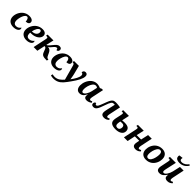

<svg xmlns="http://www.w3.org/2000/svg" viewBox="588 -3024 5504 5504"><g transform="rotate(45 3340.0 -272.0)"><path d="M303.2 -65.9Q329.6 -65.9 350.8 -73Q372.1 -80.1 389.2 -91.8Q406.2 -103.5 419.4 -118.2Q432.6 -132.8 442.9 -147.9Q449.2 -142.1 453.6 -130.6Q458 -119.1 458 -104Q458 -84.5 446.5 -64.2Q435.1 -43.9 410.9 -27.6Q386.7 -11.2 349.6 -0.7Q312.5 9.8 261.2 9.8Q215.8 9.8 175.5 -2.9Q135.3 -15.6 105.2 -41.5Q75.2 -67.4 57.6 -106Q40 -144.5 40 -196.8Q40 -233.9 49.3 -274.2Q58.6 -314.5 77.1 -353.3Q95.7 -392.1 123.3 -427Q150.9 -461.9 187.5 -488.3Q224.1 -514.6 269.5 -530.3Q314.9 -545.9 369.1 -545.9Q410.6 -545.9 440.7 -537.4Q470.7 -528.8 490 -514.4Q509.3 -500 518.6 -480.7Q527.8 -461.4 527.8 -439.9Q527.8 -424.3 521.2 -409.4Q514.6 -394.5 500 -382.6Q485.4 -370.6 462.2 -363.3Q439 -356 405.8 -356Q405.8 -382.3 401.1 -406Q396.5 -429.7 387.2 -447.5Q377.9 -465.3 364.5 -475.6Q351.1 -485.8 333 -485.8Q311.5 -485.8 292.7 -471.4Q273.9 -457 258.3 -433.3Q242.7 -409.7 230.7 -379.2Q218.8 -348.6 210.2 -316.2Q201.7 -283.7 197.3 -252.2Q192.9 -220.7 192.9 -194.8Q192.9 -133.8 220.7 -99.9Q248.5 -65.9 303.2 -65.9Z M829.6 -65.9Q854 -65.9 876 -73Q897.9 -80.1 916.7 -91.6Q935.5 -103 950.4 -117.4Q965.3 -131.8 976.1 -147Q981.9 -139.6 985.4 -128.2Q988.8 -116.7 988.8 -104Q988.8 -85.9 977.1 -65.9Q965.3 -45.9 941.2 -29.1Q917 -12.2 879.6 -1.2Q842.3 9.8 791 9.8Q745.1 9.8 704.6 -2.9Q664.1 -15.6 633.5 -41.3Q603 -66.9 585.4 -105.7Q567.9 -144.5 567.9 -196.8Q567.9 -233.9 577.6 -274.4Q587.4 -314.9 606.7 -353.8Q626 -392.6 654.5 -427.5Q683.1 -462.4 720.7 -488.8Q758.3 -515.1 804.9 -530.5Q851.6 -545.9 906.7 -545.9Q978.5 -545.9 1018.1 -514.9Q1057.6 -483.9 1057.6 -428.2Q1057.6 -387.7 1035.2 -350.6Q1012.7 -313.5 973.1 -285.4Q933.6 -257.3 878.9 -240.7Q824.2 -224.1 759.8 -224.1Q751.5 -224.1 741.7 -224.1Q731.9 -224.1 722.7 -225.1Q721.2 -215.3 720.9 -205.3Q720.7 -195.3 720.7 -187Q720.7 -128.9 747.8 -97.4Q774.9 -65.9 829.6 -65.9ZM864.7 -485.8Q840.3 -485.8 818.4 -467.5Q796.4 -449.2 778.8 -419.9Q761.2 -390.6 748.5 -354.2Q735.8 -317.9 730 -282.2H738.8Q775.9 -282.2 807.9 -292Q839.8 -301.8 863.5 -320.1Q887.2 -338.4 900.6 -363.8Q914.1 -389.2 914.1 -420.9Q914.1 -451.7 901.1 -468.8Q888.2 -485.8 864.7 -485.8Z M1351.1 -536.1 1297.9 -304.2Q1311.5 -304.2 1329.8 -316.4Q1348.1 -328.6 1373 -357.9L1421.9 -416Q1448.7 -448.7 1469.5 -472.9Q1490.2 -497.1 1510 -513.2Q1529.8 -529.3 1551.3 -537.1Q1572.8 -544.9 1601.1 -544.9Q1621.6 -544.9 1636.2 -539.3Q1650.9 -533.7 1660.4 -524.7Q1669.9 -515.6 1674.6 -503.7Q1679.2 -491.7 1679.2 -479Q1679.2 -442.9 1660.9 -421.4Q1642.6 -399.9 1606 -399.9Q1606 -431.6 1596.4 -444.3Q1586.9 -457 1565.9 -457Q1552.7 -457 1539.8 -450.4Q1526.9 -443.8 1513.9 -432.4Q1501 -420.9 1487.8 -405.8Q1474.6 -390.6 1460.9 -374Q1445.8 -355.5 1433.8 -342.3Q1421.9 -329.1 1411.4 -319.6Q1400.9 -310.1 1391.1 -303.7Q1381.3 -297.4 1371.1 -293Q1419.9 -293 1453.9 -267.3Q1487.8 -241.7 1508.8 -194.8L1537.1 -133.8Q1547.4 -111.3 1556.6 -95Q1565.9 -78.6 1576.7 -67.6Q1587.4 -56.6 1600.6 -51.3Q1613.8 -45.9 1630.9 -45.9H1637.2L1625 6.8H1611.8Q1560.1 6.8 1524.2 2.7Q1488.3 -1.5 1463.4 -12.9Q1438.5 -24.4 1422.1 -44.7Q1405.8 -64.9 1393.1 -97.2L1358.9 -184.1Q1353 -199.2 1346.4 -210Q1339.8 -220.7 1331.3 -227.5Q1322.8 -234.4 1311.5 -237.8Q1300.3 -241.2 1285.2 -241.2L1233.9 0H1084L1166 -388.2Q1170.4 -408.7 1172.6 -425.3Q1174.8 -441.9 1174.8 -450.2Q1174.8 -470.2 1162.6 -476.6Q1150.4 -482.9 1122.1 -482.9H1104L1114.7 -536.1Z M1951.2 -65.9Q1977.5 -65.9 1998.8 -73Q2020 -80.1 2037.1 -91.8Q2054.2 -103.5 2067.4 -118.2Q2080.6 -132.8 2090.8 -147.9Q2097.2 -142.1 2101.6 -130.6Q2106 -119.1 2106 -104Q2106 -84.5 2094.5 -64.2Q2083 -43.9 2058.8 -27.6Q2034.7 -11.2 1997.6 -0.7Q1960.4 9.8 1909.2 9.8Q1863.8 9.8 1823.5 -2.9Q1783.2 -15.6 1753.2 -41.5Q1723.1 -67.4 1705.6 -106Q1688 -144.5 1688 -196.8Q1688 -233.9 1697.3 -274.2Q1706.5 -314.5 1725.1 -353.3Q1743.7 -392.1 1771.2 -427Q1798.8 -461.9 1835.4 -488.3Q1872.1 -514.6 1917.5 -530.3Q1962.9 -545.9 2017.1 -545.9Q2058.6 -545.9 2088.6 -537.4Q2118.7 -528.8 2137.9 -514.4Q2157.2 -500 2166.5 -480.7Q2175.8 -461.4 2175.8 -439.9Q2175.8 -424.3 2169.2 -409.4Q2162.6 -394.5 2147.9 -382.6Q2133.3 -370.6 2110.1 -363.3Q2086.9 -356 2053.7 -356Q2053.7 -382.3 2049.1 -406Q2044.4 -429.7 2035.2 -447.5Q2025.9 -465.3 2012.5 -475.6Q1999 -485.8 1981 -485.8Q1959.5 -485.8 1940.7 -471.4Q1921.9 -457 1906.2 -433.3Q1890.6 -409.7 1878.7 -379.2Q1866.7 -348.6 1858.2 -316.2Q1849.6 -283.7 1845.2 -252.2Q1840.8 -220.7 1840.8 -194.8Q1840.8 -133.8 1868.7 -99.9Q1896.5 -65.9 1951.2 -65.9Z M2253.9 -430.2Q2245.6 -460 2229.7 -471.4Q2213.9 -482.9 2184.6 -482.9H2174.8L2187 -536.1H2382.8L2448.7 -276.9Q2453.6 -257.3 2459 -231.2Q2464.4 -205.1 2469.2 -179Q2474.1 -152.8 2477.5 -130.1Q2481 -107.4 2481.9 -95.2H2484.9Q2514.6 -135.3 2541 -175.8Q2567.4 -216.3 2587.2 -254.6Q2606.9 -293 2618.4 -327.6Q2629.9 -362.3 2629.9 -391.1Q2629.9 -424.8 2613.5 -442.4Q2597.2 -460 2567.9 -460Q2567.9 -479.5 2574 -495.4Q2580.1 -511.2 2590.8 -522.5Q2601.6 -533.7 2616.2 -539.8Q2630.9 -545.9 2647.9 -545.9Q2688.5 -545.9 2709.2 -523.4Q2730 -501 2730 -460.9Q2730 -421.9 2716.8 -378.4Q2703.6 -335 2679.2 -286.1Q2654.8 -237.3 2619.9 -182.6Q2585 -127.9 2541 -66.9Q2504.9 -16.1 2473.1 26.4Q2441.4 68.8 2410.9 103Q2380.4 137.2 2348.9 162.8Q2317.4 188.5 2282 205.8Q2246.6 223.1 2204.8 231.7Q2163.1 240.2 2111.8 240.2Q2083 240.2 2055.9 235.4Q2028.8 230.5 2007.8 222.2L2022.9 166Q2034.7 169.9 2055.9 174.6Q2077.1 179.2 2107.9 179.2Q2153.8 179.2 2191.9 167Q2230 154.8 2262.5 134Q2294.9 113.3 2323.5 85.4Q2352.1 57.6 2378.9 25.9Z M3234.9 9.8Q3190.4 9.8 3163.6 -10.5Q3136.7 -30.8 3136.7 -69.8Q3136.7 -85.4 3138.2 -100.3Q3139.6 -115.2 3143.6 -134.8H3136.7Q3118.2 -100.1 3099.9 -73Q3081.5 -45.9 3059.1 -27.6Q3036.6 -9.3 3009 0.2Q2981.4 9.8 2944.8 9.8Q2909.2 9.8 2882.3 -4.2Q2855.5 -18.1 2837.6 -42.5Q2819.8 -66.9 2810.8 -100.3Q2801.8 -133.8 2801.8 -172.9Q2801.8 -211.9 2810.8 -254.6Q2819.8 -297.4 2837.9 -338.9Q2856 -380.4 2882.6 -418Q2909.2 -455.6 2944.1 -483.9Q2979 -512.2 3022 -529.1Q3064.9 -545.9 3115.7 -545.9Q3135.3 -545.9 3155.5 -542.7Q3175.8 -539.6 3194.3 -534.7Q3212.9 -529.8 3229.2 -523.7Q3245.6 -517.6 3256.8 -511.2L3309.6 -535.2H3362.8L3296.9 -223.1Q3294.9 -214.8 3292 -201.2Q3289.1 -187.5 3286.4 -172.1Q3283.7 -156.7 3281.7 -142.3Q3279.8 -127.9 3279.8 -118.2Q3279.8 -93.3 3289.6 -81.1Q3299.3 -68.8 3314.9 -68.8Q3329.1 -68.8 3342 -75Q3355 -81.1 3370.6 -89.8L3392.6 -49.8Q3379.9 -40 3363.8 -29.5Q3347.7 -19 3327.9 -10.3Q3308.1 -1.5 3284.9 4.2Q3261.7 9.8 3234.9 9.8ZM2953.6 -171.9Q2953.6 -143.1 2957.8 -123.5Q2961.9 -104 2969 -92Q2976.1 -80.1 2986.1 -75Q2996.1 -69.8 3007.8 -69.8Q3029.8 -69.8 3053.2 -88.9Q3076.7 -107.9 3097.2 -138.9Q3117.7 -169.9 3134 -209Q3150.4 -248 3158.7 -288.1L3193.8 -454.1Q3184.1 -468.3 3166.7 -475.1Q3149.4 -481.9 3129.9 -481.9Q3100.6 -481.9 3076.4 -466.8Q3052.2 -451.7 3032.7 -426.3Q3013.2 -400.9 2998.3 -368.7Q2983.4 -336.4 2973.4 -301.8Q2963.4 -267.1 2958.5 -233.4Q2953.6 -199.7 2953.6 -171.9Z M3976.6 -115.2Q3976.6 -93.3 3985.8 -81.5Q3995.1 -69.8 4011.7 -69.8Q4027.3 -69.8 4040.5 -75.7Q4053.7 -81.5 4070.8 -92.8L4094.7 -59.1Q4083 -46.4 4067.9 -33.9Q4052.7 -21.5 4033.7 -11.7Q4014.6 -2 3991.9 3.9Q3969.2 9.8 3941.9 9.8Q3884.3 9.8 3853.5 -17.3Q3822.8 -44.4 3822.8 -92.8Q3822.8 -114.3 3826.2 -144Q3829.6 -173.8 3838.9 -211.9L3880.9 -395Q3881.8 -400.4 3884 -410.2Q3886.2 -419.9 3888.9 -431.2Q3891.6 -442.4 3894 -453.9Q3896.5 -465.3 3897.9 -474.1Q3894 -475.1 3883.5 -476.6Q3873 -478 3864.7 -478Q3839.4 -478 3820.1 -470.5Q3800.8 -462.9 3783.2 -439.5Q3765.6 -416 3747.1 -372.8Q3728.5 -329.6 3704.6 -258.8Q3679.7 -184.6 3658.4 -133.8Q3637.2 -83 3615.2 -51.8Q3593.3 -20.5 3567.9 -6.8Q3542.5 6.8 3509.8 6.8Q3470.2 6.8 3448.5 -10Q3426.8 -26.9 3426.8 -62Q3426.8 -81.1 3432.9 -94.7Q3439 -108.4 3448.2 -116.9Q3457.5 -125.5 3468.5 -129.6Q3479.5 -133.8 3489.7 -133.8Q3489.7 -126 3492.2 -117.7Q3494.6 -109.4 3499.5 -102.5Q3504.4 -95.7 3511.7 -91.3Q3519 -86.9 3528.8 -86.9Q3543 -86.9 3554.9 -93.8Q3566.9 -100.6 3579.8 -121.1Q3592.8 -141.6 3608.6 -178.7Q3624.5 -215.8 3647 -275.9Q3665 -323.7 3679.7 -362.5Q3694.3 -401.4 3708.5 -431.2Q3722.7 -460.9 3737.8 -482.7Q3752.9 -504.4 3772 -518.6Q3791 -532.7 3815.2 -539.3Q3839.4 -545.9 3871.6 -545.9Q3894 -545.9 3918.2 -544.7Q3942.4 -543.5 3966.6 -541Q3990.7 -538.6 4013.9 -534.9Q4037.1 -531.2 4057.6 -526.9L3990.7 -210.9Q3984.9 -183.6 3980.7 -159.9Q3976.6 -136.2 3976.6 -115.2Z M4666 -168Q4666 -124 4645.8 -90.8Q4625.5 -57.6 4590.8 -35.2Q4556.2 -12.7 4509.8 -1.5Q4463.4 9.8 4410.6 9.8Q4298.3 9.8 4241.7 -27.6Q4185.1 -64.9 4185.1 -142.1Q4185.1 -166 4188.2 -188.2Q4191.4 -210.4 4195.8 -230L4230 -388.2Q4234.4 -408.7 4236.6 -425.3Q4238.8 -441.9 4238.8 -450.2Q4238.8 -470.2 4226.6 -476.6Q4214.4 -482.9 4186 -482.9H4168L4178.7 -536.1H4411.6L4362.8 -309.1Q4393.6 -311.5 4419.9 -312.7Q4446.3 -314 4461.9 -314Q4568.4 -314 4617.2 -277.3Q4666 -240.7 4666 -168ZM4349.6 -248Q4347.2 -236.3 4345 -222.4Q4342.8 -208.5 4340.6 -194.3Q4338.4 -180.2 4337.2 -166.7Q4335.9 -153.3 4335.9 -143.1Q4335.9 -102.5 4354.7 -80.3Q4373.5 -58.1 4417 -58.1Q4440.9 -58.1 4458.5 -66.2Q4476.1 -74.2 4487.3 -88.4Q4498.5 -102.5 4504.2 -121.8Q4509.8 -141.1 4509.8 -164.1Q4509.8 -209.5 4488 -230.7Q4466.3 -252 4424.8 -252Q4397 -252 4379.4 -250.5Q4361.8 -249 4349.6 -248Z M4944.8 -241.2 4894 0H4744.1L4826.2 -388.2Q4830.6 -408.7 4832.8 -425.3Q4835 -441.9 4835 -450.2Q4835 -470.2 4822.8 -476.6Q4810.5 -482.9 4782.2 -482.9H4764.2L4774.9 -536.1H5011.2L4958 -304.2H5136.2L5188 -536.1H5336.9L5269 -210.9Q5263.2 -183.6 5259 -159.9Q5254.9 -136.2 5254.9 -115.2Q5254.9 -93.3 5264.2 -81.5Q5273.4 -69.8 5290 -69.8Q5305.7 -69.8 5318.8 -75.7Q5332 -81.5 5349.1 -92.8L5373 -59.1Q5360.8 -46.4 5345.7 -33.9Q5330.6 -21.5 5311.8 -11.7Q5293 -2 5270.3 3.9Q5247.6 9.8 5220.2 9.8Q5187 9.8 5164.1 1.5Q5141.1 -6.8 5127 -20.8Q5112.8 -34.7 5106.4 -52.7Q5100.1 -70.8 5100.1 -90.8Q5100.1 -106 5102.8 -125.7Q5105.5 -145.5 5109.9 -168.9L5124 -241.2Z M5429.2 -200.2Q5429.2 -237.8 5438 -277.8Q5446.8 -317.9 5464.6 -356.4Q5482.4 -395 5509.3 -429.4Q5536.1 -463.9 5572.5 -489.7Q5608.9 -515.6 5655 -530.8Q5701.2 -545.9 5757.3 -545.9Q5800.3 -545.9 5838.4 -533.9Q5876.5 -522 5904.8 -496.6Q5933.1 -471.2 5949.7 -431.4Q5966.3 -391.6 5966.3 -335.9Q5966.3 -299.8 5958 -260.3Q5949.7 -220.7 5932.4 -182.4Q5915 -144 5888.4 -109.1Q5861.8 -74.2 5825.7 -47.9Q5789.6 -21.5 5743.7 -5.9Q5697.8 9.8 5641.1 9.8Q5594.2 9.8 5555.2 -3.2Q5516.1 -16.1 5488.3 -42.2Q5460.4 -68.4 5444.8 -107.9Q5429.2 -147.5 5429.2 -200.2ZM5659.2 -62Q5686 -62 5707.8 -77.4Q5729.5 -92.8 5746.8 -117.9Q5764.2 -143.1 5776.9 -175.3Q5789.6 -207.5 5797.6 -241.7Q5805.7 -275.9 5809.8 -308.8Q5814 -341.8 5814 -368.2Q5814 -427.2 5793.7 -453.1Q5773.4 -479 5738.3 -479Q5712.9 -479 5691.4 -464.4Q5669.9 -449.7 5652.6 -425.3Q5635.3 -400.9 5622.1 -369.4Q5608.9 -337.9 5599.9 -304.2Q5590.8 -270.5 5586.4 -237.1Q5582 -203.6 5582 -175.8Q5582 -114.7 5602.5 -88.4Q5623 -62 5659.2 -62Z M6394.5 -85.9Q6394.5 -90.3 6395 -96.2Q6395.5 -102.1 6396.2 -108.4Q6397 -114.7 6397.7 -120.4Q6398.4 -126 6399.4 -129.9H6391.1Q6369.1 -98.6 6347.9 -73.2Q6326.7 -47.9 6302.7 -29.5Q6278.8 -11.2 6251 -1.2Q6223.1 8.8 6187.5 8.8Q6155.3 8.8 6133.3 -0.2Q6111.3 -9.3 6098.1 -24.4Q6085 -39.6 6079.1 -59.8Q6073.2 -80.1 6073.2 -102.1Q6073.2 -127 6079.1 -156.7Q6085 -186.5 6090.3 -211.9L6126.5 -388.2Q6130.4 -408.7 6132.8 -425.3Q6135.3 -441.9 6135.3 -450.2Q6135.3 -470.2 6123 -476.6Q6110.8 -482.9 6082.5 -482.9H6064.5L6073.2 -536.1H6313.5L6247.6 -236.8Q6244.6 -225.1 6241.7 -210.4Q6238.8 -195.8 6236.3 -181.2Q6233.9 -166.5 6232.2 -153.3Q6230.5 -140.1 6230.5 -130.9Q6230.5 -108.9 6239.7 -95.9Q6249 -83 6273.4 -83Q6295.4 -83 6318.6 -102.8Q6341.8 -122.6 6363 -154.1Q6384.3 -185.5 6400.9 -224.4Q6417.5 -263.2 6426.3 -300.8L6479.5 -536.1H6628.4L6560.5 -210.9Q6554.2 -183.6 6550.3 -159.9Q6546.4 -136.2 6546.4 -115.2Q6546.4 -93.3 6555.4 -81.5Q6564.5 -69.8 6581.5 -69.8Q6597.2 -69.8 6610.1 -75.7Q6623 -81.5 6640.1 -92.8L6664.6 -59.1Q6652.3 -46.4 6637.2 -33.9Q6622.1 -21.5 6603.3 -11.7Q6584.5 -2 6561.5 3.9Q6538.6 9.8 6511.2 9.8Q6478 9.8 6455.8 2.2Q6433.6 -5.4 6419.9 -18.3Q6406.2 -31.2 6400.4 -48.6Q6394.5 -65.9 6394.5 -85.9ZM6387.2 -606Q6341.3 -606 6310.5 -615.2Q6279.8 -624.5 6261.5 -639.9Q6243.2 -655.3 6235.4 -675.3Q6227.5 -695.3 6227.5 -716.8Q6227.5 -739.7 6236.3 -758.8L6352.5 -772Q6349.6 -762.7 6347.4 -750Q6345.2 -737.3 6345.2 -726.1Q6345.2 -700.2 6362.1 -683.1Q6378.9 -666 6414.6 -666Q6452.1 -666 6483.2 -677Q6514.2 -688 6539.1 -705.1Q6564 -722.2 6583.3 -743.2Q6602.5 -764.2 6617.2 -784.2L6652.3 -756.8Q6633.8 -730.5 6610.1 -703.4Q6586.4 -676.3 6554.7 -654.8Q6522.9 -633.3 6481.7 -619.6Q6440.4 -606 6387.2 -606Z"/></g></svg>

Font: Droid Serif
Style: Bold Italic
Weight: 700
Italic angle: -12°
Designer: Monotype Design team
Foundry: Monotype Imaging Inc.
Version: Version 1.03